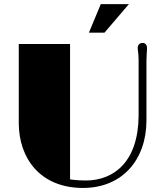

<svg xmlns="http://www.w3.org/2000/svg" viewBox="-20 -905 807 934"><path d="M71.3 -306.6C71.3 -136.2 174.8 9.3 383.8 9.3C574.7 9.3 691.9 -127.9 692.4 -317.9V-609.9C692.4 -622.1 692.9 -634.8 693.8 -647C694.3 -655.8 695.3 -662.6 695.3 -670.4C695.3 -684.1 688.5 -696.3 673.8 -696.3C659.2 -696.3 649.9 -687 649.9 -670.9C649.9 -665.5 650.9 -657.2 652.8 -644C653.3 -634.8 654.3 -622.6 654.3 -608.9V-344.2C653.3 -119.6 535.6 -26.9 396.5 -26.9C380.4 -26.9 347.7 -28.3 320.8 -32.2V-690.9H71.3ZM412.6 -746.1H488.3L606.9 -884.8H470.2Z"/></svg>

Font: Limelight
Style: Regular
Weight: 400
Designer: Nicole Fally
Foundry: Nicole Fally
Version: Version 1.002